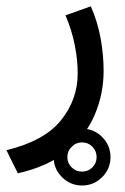

<svg xmlns="http://www.w3.org/2000/svg" viewBox="-25 -277 392 600"><path d="M142.6 213.9Q142.6 177.2 168.7 151.1Q194.8 125 231.4 125Q268.1 125 294.2 151.1Q320.3 177.2 320.3 213.9Q320.3 250.5 294.2 276.6Q268.1 302.7 231.4 302.7Q194.8 302.7 168.7 276.6Q142.6 250.5 142.6 213.9ZM185.5 213.9Q185.5 232.9 199 246.1Q212.4 259.3 231.4 259.3Q250.5 259.3 263.7 246.1Q276.9 232.9 276.9 213.9Q276.9 194.8 263.7 181.4Q250.5 168 231.4 168Q212.4 168 199 181.4Q185.5 194.8 185.5 213.9ZM258.8 -257.3Q280.3 -208 289.6 -156.5Q298.8 -105 298.8 -55.2Q298.8 16.1 271.2 81.3Q243.7 146.5 184.6 194.8Q125.5 243.2 30.8 264.6L-4.9 192.4Q113.8 163.6 165.8 98.6Q217.8 33.7 217.8 -47.4Q217.8 -89.8 208.7 -135.7Q199.7 -181.6 179.7 -229Z"/></svg>

Font: Vazir FD
Style: Regular-FD
Weight: 400
Designer: Saber Rastikerdar
Foundry: Saber Rastikerdar
Version: Version 30.0.0